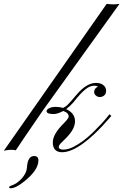

<svg xmlns="http://www.w3.org/2000/svg" viewBox="-151 -799 648 1009"><path d="M409.7 -778.8Q441.9 -773.4 477.1 -778.8L75.2 -219.7Q-39.1 -53.7 -67.9 -9.3Q-81.1 -11.7 -90.1 -11.7Q-99.1 -11.7 -104 -11.2Q-108.9 -10.7 -114 -10Q-119.1 -9.3 -123.5 -8.3Q-127.9 -7.3 -130.9 -6.8ZM157.7 -27.8Q157.7 -12.7 181.6 -12.7Q205.6 -12.7 232.9 -26.1Q260.3 -39.6 286.9 -59.6Q313.5 -79.6 337.6 -103.3Q361.8 -127 380.9 -147.5Q409.7 -178.7 424.3 -198.7L434.1 -189.9Q432.1 -188 419.7 -173.3Q407.2 -158.7 387.5 -137.5Q367.7 -116.2 342 -92Q316.4 -67.9 288.1 -46.9Q223.1 1 175.3 1Q126.5 1 126.5 -51.3Q126.5 -94.7 186 -152.8Q210 -177.7 210 -186.5Q210 -206.1 181.2 -215.8Q152.3 -199.7 130.4 -199.7Q93.8 -199.7 93.8 -214.8Q93.8 -223.6 107.7 -230.5Q121.6 -237.3 141.8 -237.3Q162.1 -237.3 180.7 -231.9Q196.3 -239.7 205.1 -249Q226.6 -271.5 244.6 -293.5Q262.7 -315.4 279.3 -330.1Q316.9 -363.3 355 -363.3Q378.4 -363.3 392.8 -351.1Q407.2 -338.9 406.7 -321.8Q406.2 -304.7 396 -296.9Q385.7 -289.1 373.5 -289.1Q361.3 -289.1 352.3 -297.4Q343.3 -305.7 343.8 -316.4Q345.2 -336.9 363.8 -342.8Q356.4 -348.6 345 -348.6Q333.5 -348.6 322.5 -344.5Q311.5 -340.3 298.8 -330.1Q272.9 -310.1 234.4 -260.7Q216.3 -240.2 196.8 -225.6Q243.2 -204.1 243.2 -162.1Q243.2 -127.9 211.9 -90.8Q198.7 -75.2 183.6 -61Q157.7 -37.6 157.7 -27.8ZM28.3 21Q50.8 21 50.8 43.9Q50.8 95.7 -24.9 155.3Q-68.4 190.4 -95.7 190.4Q-103 190.4 -103 186.5Q-103 179.7 -90.3 175.8Q-77.6 171.9 -63.7 162.6Q-49.8 153.3 -38.1 140.6Q-11.2 110.8 -9.3 81.5Q-5.9 21 28.3 21Z"/></svg>

Font: Pinyon Script
Style: Regular
Weight: 400
Designer: Nicole Fally
Foundry: Nicole Fally
Version: Version 1.005